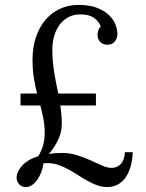

<svg xmlns="http://www.w3.org/2000/svg" viewBox="-20 -736 588 772"><path d="M384.8 -628.9Q379.4 -648.4 359.1 -663.3Q338.9 -678.2 303.7 -678.2Q275.4 -678.2 254.2 -666.5Q232.9 -654.8 218.8 -635.3Q204.6 -615.7 197.5 -590.3Q190.4 -564.9 190.4 -537.1Q190.4 -511.7 192.6 -488.5Q194.8 -465.3 198.2 -443.6Q201.7 -421.9 205.8 -401.1Q210 -380.4 214.4 -359.9H365.7V-312H222.7Q225.1 -293.9 226.8 -275.6Q228.5 -257.3 228.5 -237.8Q228.5 -205.6 214.4 -175.3Q200.2 -145 176.8 -117.2Q189.5 -119.1 202.4 -120.1Q215.3 -121.1 228.5 -121.1Q261.2 -121.1 290.3 -111.8Q319.3 -102.5 344.5 -91.1Q369.6 -79.6 390.6 -70.3Q411.6 -61 428.7 -61Q451.2 -61 465.6 -76.4Q480 -91.8 482.4 -124H513.7Q512.7 -93.8 505.6 -68.1Q498.5 -42.5 485.8 -23.7Q473.1 -4.9 454.3 5.6Q435.5 16.1 411.6 16.1Q390.6 16.1 370.8 9Q351.1 2 331.8 -8.8Q312.5 -19.5 293.5 -32Q274.4 -44.4 254.6 -55.2Q234.9 -65.9 214.1 -73Q193.4 -80.1 170.9 -80.1Q160.6 -80.1 154.8 -79.1Q152.3 -60.1 145.5 -42.7Q138.7 -25.4 129.2 -12.2Q119.6 1 108.2 8.5Q96.7 16.1 84.5 16.1Q66.4 16.1 56.6 4.6Q46.9 -6.8 46.9 -21Q46.9 -34.7 53.5 -47.9Q60.1 -61 71.5 -72.8Q83 -84.5 98.9 -93.5Q114.7 -102.5 133.8 -107.9Q145 -125.5 152.3 -148.4Q159.7 -171.4 159.7 -199.2Q159.7 -231.4 154.5 -258.3Q149.4 -285.2 142.1 -312H62.5V-359.9H128.9Q121.6 -389.2 116.2 -421.9Q110.8 -454.6 110.8 -497.1Q110.8 -546.9 124.8 -587.4Q138.7 -627.9 163.1 -656.5Q187.5 -685.1 221.4 -700.7Q255.4 -716.3 295.9 -716.3Q339.8 -716.3 369.9 -704.6Q399.9 -692.9 418.2 -675.3Q436.5 -657.7 444.3 -637.2Q452.1 -616.7 452.1 -599.6Q452.1 -582.5 441.7 -569.3Q431.2 -556.2 412.1 -556.2Q400.9 -556.2 393.3 -560.1Q385.7 -564 380.9 -569.8Q376 -575.7 374 -582.5Q372.1 -589.4 372.1 -595.2Q372.1 -600.6 374.3 -610.4Q376.5 -620.1 384.8 -628.9Z"/></svg>

Font: Lora
Style: Regular
Weight: 400
Designer: Olga Karpushina, Alexei Vanyashin
Foundry: Cyreal (www.cyreal.org, a@cyreal.org)
Version: Version 1.014